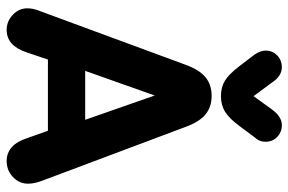

<svg xmlns="http://www.w3.org/2000/svg" viewBox="-165 -692 867 577"><g transform="rotate(90 268.5 -403.5)"><path d="M373 -114 395 -52Q415 10 464 10Q492 10 512 -9Q532 -28 532 -54Q532 -74 523 -97L362 -526Q347 -568 324.5 -587Q302 -606 268 -606Q234 -606 211.5 -587Q189 -568 174 -526L14 -92Q9 -80 7 -70.5Q5 -61 5 -52Q5 -27 24.5 -8.5Q44 10 70 10Q117 10 137 -49L159 -114ZM340 -226H193L267 -435ZM269 -732 229 -786Q209 -817 182 -817Q161 -817 146.5 -803Q132 -789 132 -768Q132 -753 144 -735L180 -688Q203 -658 222.5 -646Q242 -634 269 -634Q296 -634 316 -646.5Q336 -659 359 -690L394 -737Q406 -749 406 -768Q406 -789 391.5 -803Q377 -817 356 -817Q330 -817 308 -786Z"/></g></svg>

Font: Beiruti ExtraBold
Style: Regular
Weight: 800
Designer: Arlette Boutros
Foundry: Boutros
Version: Version 1.41